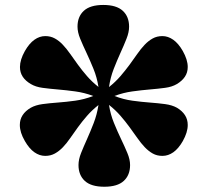

<svg xmlns="http://www.w3.org/2000/svg" viewBox="-20 -937 818 756"><path d="M158.2 -323.2Q135.7 -323.2 115.5 -337.4Q95.2 -351.6 78.1 -381.3Q58.1 -415.5 58.1 -444.8Q58.1 -466.8 69.1 -483.6Q80.1 -500.5 101.1 -512.7Q120.1 -523.4 147.5 -527.1Q174.8 -530.8 207.5 -533.2Q240.2 -535.6 275.9 -540.5Q311.5 -545.4 347.2 -559.1Q312 -572.3 276.1 -577.1Q240.2 -582 207.8 -584.7Q175.3 -587.4 147.9 -591.1Q120.6 -594.7 101.6 -606Q80.6 -618.2 69.6 -634.8Q58.6 -651.4 58.6 -673.3Q58.6 -701.7 78.1 -736.3Q95.2 -766.1 115.5 -780.5Q135.7 -794.9 158.2 -794.9Q179.2 -794.9 196 -785.6Q212.9 -776.4 227.5 -760.7Q242.2 -745.1 256.6 -724.6Q271 -704.1 287.1 -681.9Q303.2 -659.7 322.8 -637.2Q342.3 -614.7 367.7 -594.7Q361.8 -632.3 348.1 -665.8Q334.5 -699.2 320.6 -728.8Q306.6 -758.3 295.9 -784.2Q285.2 -810.1 285.2 -832Q285.2 -871.6 310.1 -894.5Q335 -917.5 386.7 -917.5Q438.5 -917.5 463.4 -894.5Q488.3 -871.6 488.3 -832Q488.3 -810.1 478 -784.2Q467.8 -758.3 454.3 -728.8Q440.9 -699.2 427.7 -665.5Q414.6 -631.8 409.2 -594.2Q434.6 -614.3 454.1 -637Q473.6 -659.7 490 -681.9Q506.3 -704.1 520.5 -724.6Q534.7 -745.1 549.6 -760.7Q564.5 -776.4 581.3 -785.6Q598.1 -794.9 619.6 -794.9Q641.6 -794.9 662.1 -780.5Q682.6 -766.1 699.7 -736.3Q719.2 -701.7 719.2 -673.3Q719.2 -651.4 708 -634.8Q696.8 -618.2 676.3 -606Q657.2 -594.7 629.6 -591.1Q602.1 -587.4 569.6 -584.7Q537.1 -582 501.5 -577.1Q465.8 -572.3 430.7 -559.1Q465.8 -545.4 501.7 -540.5Q537.6 -535.6 570.1 -533.2Q602.5 -530.8 630.1 -527.1Q657.7 -523.4 676.8 -512.7Q697.3 -500.5 708.3 -483.6Q719.2 -466.8 719.2 -444.8Q719.2 -416 699.7 -381.3Q682.6 -351.6 662.4 -337.4Q642.1 -323.2 619.6 -323.2Q598.1 -323.2 581.5 -332.5Q564.9 -341.8 550 -357.4Q535.2 -373 520.8 -393.6Q506.3 -414.1 490 -436.5Q473.6 -459 454.1 -481.4Q434.6 -503.9 409.2 -523.9Q415 -486.3 428.7 -452.9Q442.4 -419.4 456.5 -389.9Q470.7 -360.4 481.4 -334.7Q492.2 -309.1 492.2 -287.1Q492.2 -247.6 467.3 -224.6Q442.4 -201.7 390.6 -201.7Q338.9 -201.7 314 -224.6Q289.1 -247.6 289.1 -287.1Q289.1 -309.1 299.3 -334.7Q309.6 -360.4 322.8 -389.6Q335.9 -418.9 348.9 -452.4Q361.8 -485.8 367.7 -523.4Q342.3 -503.4 322.8 -481Q303.2 -458.5 287.1 -436.3Q271 -414.1 256.8 -393.6Q242.7 -373 227.8 -357.4Q212.9 -341.8 196 -332.5Q179.2 -323.2 158.2 -323.2Z"/></svg>

Font: Asset
Style: Regular
Weight: 400
Designer: Riccardo De Franceschi
Foundry: Sorkin Type Co.
Version: Version 1.001